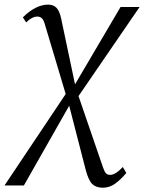

<svg xmlns="http://www.w3.org/2000/svg" viewBox="-70 -582 640 852"><path d="M386.5 251Q356 251 339.2 234.5Q322.5 218 310 170.5L233 -128.5L224 -156.5L131 -467.5Q124.5 -492 116.5 -500.2Q108.5 -508.5 95.5 -508.5Q84 -508.5 71.5 -502Q59 -495.5 46 -482.5L31.5 -505Q58.5 -532 87 -546.8Q115.5 -561.5 143.5 -561.5Q167 -561.5 180.5 -547.5Q194 -533.5 201 -501.5L267.5 -186L275 -165.5L387.5 162Q394.5 182 401.2 188Q408 194 419 194Q430.5 194 445 185Q459.5 176 475 159L490.5 185.5Q465.5 215.5 440.5 233.2Q415.5 251 386.5 251ZM-50 241 233 -182 254.5 -193.5 465 -551H549.5L272.5 -147L246.5 -129.5L36 241Z"/></svg>

Font: Merriweather 28pt Light
Style: Italic
Weight: 300
Italic angle: -7.8°
Version: Version 2.101